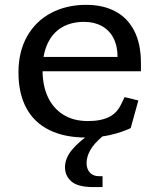

<svg xmlns="http://www.w3.org/2000/svg" viewBox="-20 -549 660 783"><path d="M55.3 -253.7Q55.3 -338.2 90.4 -400.5Q125.5 -462.8 188.3 -496.1Q251.2 -529.3 331.8 -529.3Q399.2 -529.3 449.3 -503.2Q499.5 -477 527.1 -424Q554.7 -371 554.7 -292.3V-258.5H135.3V-316.8H481L459.5 -294.7V-314.7Q459.5 -361.2 442.7 -393.7Q425.8 -426.2 394.9 -443Q364 -459.8 322.8 -459.8Q270.3 -459.8 232.2 -437.3Q194.2 -414.8 173.8 -370.8Q153.5 -326.7 153.5 -263.7Q153.5 -200.3 175.2 -153.5Q197 -106.7 238.7 -81Q280.3 -55.3 338.5 -55.3Q392.2 -55.3 425.7 -72.3Q459.2 -89.3 476.7 -129.5L488.2 -153L544.2 -139.3L513 -26.5Q474.8 -8.7 428.6 1.7Q382.3 12 332.7 12Q243 12 180.9 -18.8Q118.8 -49.5 87.1 -109Q55.3 -168.5 55.3 -253.7ZM245 133.2Q245 96.2 274.3 61.1Q303.7 26 359.7 -11.7L398.2 6.8Q362 37.7 347.5 64.4Q333 91.2 333 116Q333 139.7 346.2 154.6Q359.5 169.5 383.7 169.5H398.2V214H361.8Q297.7 214 271.3 191Q245 168 245 133.2Z"/></svg>

Font: Monaspace Xenon Var ExtraLight
Style: Regular
Weight: 200
Designer: Riley Cran and the Lettermatic Team
Version: Version 1.200 (Monaspace Xenon Var)